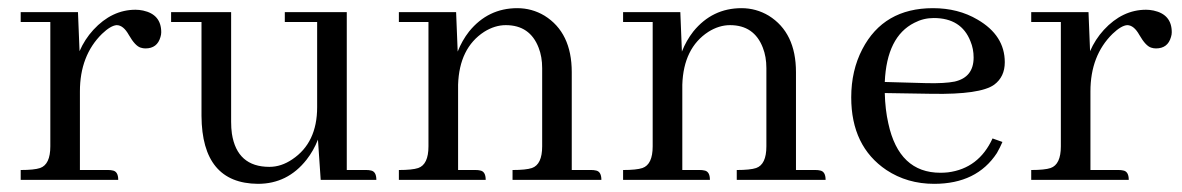

<svg xmlns="http://www.w3.org/2000/svg" viewBox="-20 -445 2924 475"><path d="M248 -24.4H177.7V-218.8Q177.7 -307.6 232.4 -361.3Q253.9 -381.8 268.6 -382.8Q285.2 -382.8 298.8 -358.4Q314.5 -331.1 328.1 -327.1Q334 -325.2 339.8 -325.2Q369.1 -325.2 377 -353.5Q378.9 -359.4 378.9 -365.2Q378.9 -409.2 334 -418.9Q324.2 -420.9 315.4 -420.9Q256.8 -420.9 210.9 -371.1Q189.5 -347.7 176.8 -318.4L172.9 -415H31.2V-390.6H104.5V-83Q104.5 -38.1 79.1 -29.3Q64.5 -24.4 31.2 -24.4V0H272.5Q272.5 -21.5 257.8 -23.4Q253.9 -24.4 248 -24.4Z M886.7 -24.4H837.9V-415H684.6V-390.6H764.6V-179.7Q764.6 -91.8 703.1 -50.8Q675.8 -32.2 646.5 -32.2Q566.4 -32.2 553.7 -114.3Q551.8 -127.9 551.8 -143.6V-415H403.3V-390.6H478.5V-158.2Q479.5 8.8 618.2 9.8Q691.4 9.8 738.3 -49.8Q755.9 -72.3 766.6 -99.6L773.4 0H911.1Q911.1 -21.5 896.5 -23.4Q892.6 -24.4 886.7 -24.4Z M1157.2 -24.4H1113.3V-235.4Q1116.2 -326.2 1177.7 -366.2Q1204.1 -382.8 1231.4 -382.8Q1291 -382.8 1312.5 -327.1Q1321.3 -304.7 1321.3 -276.4V-83Q1321.3 -38.1 1295.9 -29.3Q1281.2 -24.4 1248 -24.4V0H1467.8Q1467.8 -21.5 1453.1 -23.4Q1449.2 -24.4 1443.4 -24.4H1394.5V-266.6Q1394.5 -364.3 1327.1 -406.2Q1295.9 -424.8 1259.8 -424.8Q1187.5 -424.8 1140.6 -367.2Q1123 -344.7 1112.3 -317.4L1108.4 -415H966.8V-390.6H1040V-83Q1040 -38.1 1014.6 -29.3Q1000 -24.4 966.8 -24.4V0H1181.6Q1181.6 -21.5 1167 -23.4Q1163.1 -24.4 1157.2 -24.4Z M1711.9 -24.4H1668V-235.4Q1670.9 -326.2 1732.4 -366.2Q1758.8 -382.8 1786.1 -382.8Q1845.7 -382.8 1867.2 -327.1Q1876 -304.7 1876 -276.4V-83Q1876 -38.1 1850.6 -29.3Q1835.9 -24.4 1802.7 -24.4V0H2022.5Q2022.5 -21.5 2007.8 -23.4Q2003.9 -24.4 1998 -24.4H1949.2V-266.6Q1949.2 -364.3 1881.8 -406.2Q1850.6 -424.8 1814.5 -424.8Q1742.2 -424.8 1695.3 -367.2Q1677.7 -344.7 1667 -317.4L1663.1 -415H1521.5V-390.6H1594.7V-83Q1594.7 -38.1 1569.3 -29.3Q1554.7 -24.4 1521.5 -24.4V0H1736.3Q1736.3 -21.5 1721.7 -23.4Q1717.8 -24.4 1711.9 -24.4Z M2290 -400.4Q2358.4 -400.4 2380.9 -342.8Q2388.7 -324.2 2388.7 -302.7Q2388.7 -253.9 2341.8 -243.2Q2317.4 -238.3 2272.5 -239.3L2168.9 -242.2Q2173.8 -354.5 2242.2 -388.7Q2264.6 -400.4 2290 -400.4ZM2460 -93.8 2435.5 -102.5Q2401.4 -28.3 2325.2 -18.6Q2315.4 -17.6 2306.6 -17.6Q2204.1 -17.6 2177.7 -139.6Q2169.9 -173.8 2168.9 -214.8L2286.1 -212.9Q2405.3 -210.9 2439.5 -235.4Q2465.8 -254.9 2465.8 -291Q2465.8 -357.4 2398.4 -396.5Q2350.6 -424.8 2288.1 -424.8Q2166 -424.8 2113.3 -323.2Q2085.9 -270.5 2085.9 -204.1Q2085.9 -83 2172.9 -24.4Q2224.6 9.8 2291 9.8Q2396.5 9.8 2446.3 -66.4Q2454.1 -80.1 2460 -93.8Z M2748 -24.4H2677.7V-218.8Q2677.7 -307.6 2732.4 -361.3Q2753.9 -381.8 2768.6 -382.8Q2785.2 -382.8 2798.8 -358.4Q2814.5 -331.1 2828.1 -327.1Q2834 -325.2 2839.8 -325.2Q2869.1 -325.2 2877 -353.5Q2878.9 -359.4 2878.9 -365.2Q2878.9 -409.2 2834 -418.9Q2824.2 -420.9 2815.4 -420.9Q2756.8 -420.9 2710.9 -371.1Q2689.5 -347.7 2676.8 -318.4L2672.9 -415H2531.2V-390.6H2604.5V-83Q2604.5 -38.1 2579.1 -29.3Q2564.5 -24.4 2531.2 -24.4V0H2772.5Q2772.5 -21.5 2757.8 -23.4Q2753.9 -24.4 2748 -24.4Z"/></svg>

Font: Abhaya Libre
Style: Regular
Weight: 400
Designer: Pushpananda Ekanayake, Sol Matas, Pathum Egodawatta
Foundry: Mooniak
Version: Version 1.050 ; ttfautohint (v1.6)